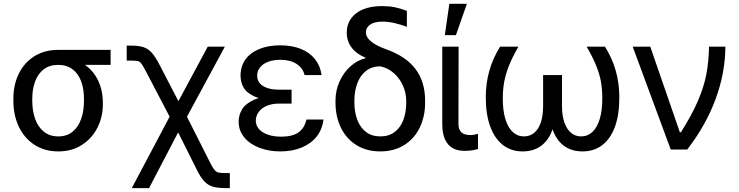

<svg xmlns="http://www.w3.org/2000/svg" viewBox="-20 -771 3808 990"><path d="M279.7 -513.8Q290.1 -512.4 299.2 -507.1Q308.4 -501.7 321.8 -491.7Q329.1 -486.2 337.5 -480.7Q346 -475.1 355.1 -469.6Q364.3 -464.1 375 -459.9Q416.8 -443 447.3 -411.8Q477.9 -380.5 494.1 -336.8Q510.4 -293.2 510.4 -241.7V-232Q510.4 -168.5 482.7 -113.3Q455.1 -58 403 -24.2Q350.8 9.7 281.1 9.7Q209.9 9.7 157.5 -24.5Q105 -58.7 77 -117.9Q49 -177.1 49 -251.4V-262.4Q49 -333.9 77 -391.1Q105 -448.2 157.1 -481Q209.3 -513.8 279.7 -513.8ZM281.1 -67.7Q325.6 -67.7 355.1 -92.5Q384.7 -117.4 398.8 -158.7Q413 -199.9 413 -251.4V-262.4Q413 -311.1 398.8 -350.7Q384.7 -390.2 354.6 -413.3Q324.6 -436.5 279.7 -436.5Q234.8 -436.5 205.1 -413.3Q175.4 -390.2 160.9 -350.7Q146.4 -311.1 146.4 -262.4V-251.4Q146.4 -199.9 160.9 -158.7Q175.4 -117.4 205.5 -92.5Q235.5 -67.7 281.1 -67.7ZM550.4 -436.5H279.7V-513.8H550.4Z M880.5 -218.2H919.2L1064.9 70.4Q1077.3 95 1086.3 105.5Q1095.3 116 1107.2 118.8Q1119.1 121.5 1144.3 121.5H1165.1V198.9H1144.3Q1102.6 198.9 1077.9 191.6Q1053.2 184.4 1034.4 164.9Q1015.5 145.4 995.9 106.4L898.5 -88.4L748.6 198.9H659.5ZM654 -458.6H633.3V-535.9H654Q695.1 -535.9 719.4 -528Q743.8 -520 762.3 -499.5Q780.7 -478.9 802.5 -437.2L899.9 -249.3L1051.1 -530.4H1139.5L930.2 -143.6H868.1L733.4 -401.2Q717.5 -431.3 709.6 -442.2Q701.7 -453 690.8 -455.8Q679.9 -458.6 654 -458.6Z M1483.4 -276.2V-236.9H1419.2Q1383.3 -236.9 1356 -225.5Q1328.7 -214.1 1313.9 -193.7Q1299 -173.3 1299 -148.5Q1299 -124.3 1315.3 -105.7Q1331.5 -87 1361.2 -76.7Q1390.9 -66.3 1430.2 -66.3Q1487.2 -66.3 1518.5 -87.9Q1549.7 -109.5 1560.1 -154.7H1647.8Q1642.3 -105 1613.6 -68Q1584.9 -31.1 1536.6 -10.7Q1488.3 9.7 1426.1 9.7Q1364.6 9.7 1315.6 -9.7Q1266.6 -29 1238.6 -63.7Q1210.6 -98.4 1210.6 -143.6Q1210.6 -177.1 1227.9 -206.7Q1245.2 -236.2 1289.4 -256.2Q1333.6 -276.2 1410.2 -276.2ZM1220.3 -381.2Q1220.3 -429.6 1245.9 -464.8Q1271.4 -500 1317.7 -518.6Q1364 -537.3 1424.7 -537.3Q1485.2 -537.3 1530.9 -519Q1576.7 -500.7 1604.1 -466.2Q1631.6 -431.6 1638.1 -384H1550.4Q1541.8 -420.2 1509.2 -441.5Q1476.5 -462.7 1424.7 -462.7Q1389.2 -462.7 1362.4 -452.3Q1335.6 -442 1320.8 -423.5Q1305.9 -405 1305.9 -381.2Q1305.9 -358.8 1318.7 -342.7Q1331.5 -326.7 1356.7 -317.7Q1381.9 -308.7 1419.2 -308.7H1483.4V-254.1H1410.2Q1335.3 -254.1 1293.3 -273.1Q1251.4 -292.1 1235.8 -319.9Q1220.3 -347.7 1220.3 -381.2Z M1949.6 -739.6Q1985.5 -739.6 2015 -733.8Q2044.5 -727.9 2078 -714.8V-632.6Q2051.8 -643 2017.6 -651.2Q1983.4 -659.5 1951.7 -659.5Q1911.3 -659.5 1889 -644.3Q1866.7 -629.1 1866.7 -604.3Q1866.7 -590.5 1875.3 -576.7Q1884 -562.8 1906.9 -547.3Q1929.9 -531.8 1970.3 -517.3Q2073.9 -480.3 2122.9 -414.5Q2172 -348.8 2172 -251.4V-241.7Q2172 -170.2 2144.3 -113.1Q2116.7 -55.9 2064.2 -23.1Q2011.7 9.7 1941.3 9.7Q1869.8 9.7 1817.5 -23.1Q1765.2 -55.9 1737.6 -113.1Q1709.9 -170.2 1709.9 -241.7V-251.4Q1709.9 -305.2 1731 -351.5Q1752.1 -397.8 1787.1 -429Q1822.2 -460.3 1864.6 -471V-473.8Q1819.1 -491.7 1793.5 -525.2Q1768 -558.7 1768 -603.6Q1768 -644.7 1790.1 -675.6Q1812.2 -706.5 1852.9 -723.1Q1893.6 -739.6 1949.6 -739.6ZM1941.3 -67.7Q1985.5 -67.7 2015.5 -90.8Q2045.6 -114 2060.1 -153.5Q2074.6 -193 2074.6 -242.4V-252.1Q2074.6 -290.7 2058 -328.7Q2041.4 -366.7 2010.9 -393.8Q1980.3 -420.9 1941.3 -428.9Q1896.8 -428.9 1866.9 -405Q1837 -381.2 1822.2 -341.2Q1807.3 -301.1 1807.3 -252.1V-242.4Q1807.3 -193 1822.2 -153.5Q1837 -114 1866.9 -90.8Q1896.8 -67.7 1941.3 -67.7Z M2344.6 -530.4 2343.9 -132.6Q2343.9 -109.5 2352.6 -96.9Q2361.2 -84.3 2374.5 -79.4Q2387.8 -74.6 2404.7 -74.6Q2414.4 -74.6 2426.6 -76.8Q2438.9 -79.1 2444.8 -81.5V-2.8Q2430.9 1.4 2414 4.1Q2397.1 6.9 2375 6.9Q2340.5 6.9 2314.9 -6.9Q2289.4 -20.7 2274.9 -51.6Q2260.4 -82.5 2260.4 -131.9V-530.4ZM2297 -751.4H2387.4L2330.8 -589.8H2273.5Z M2572.5 -262.4Q2572.5 -201.7 2585.6 -157.8Q2598.8 -114 2623.3 -90.8Q2647.8 -67.7 2681.6 -67.7Q2711.7 -67.7 2733.9 -85.6Q2756.2 -103.6 2768.3 -138.8Q2780.4 -174 2780.4 -224.4V-384H2846.7V-225.1Q2846.7 -150.2 2826.7 -97.5Q2806.6 -44.9 2768.1 -17.6Q2729.6 9.7 2674.7 9.7Q2615.3 9.7 2572.9 -23.5Q2530.4 -56.6 2507.6 -119.1Q2484.8 -181.6 2484.8 -269.3Q2484.8 -341.2 2503.1 -406.1Q2521.4 -471 2558.7 -530.4H2653.3Q2620.9 -474.8 2603.6 -430.4Q2586.3 -386 2579.4 -346.9Q2572.5 -307.7 2572.5 -262.4ZM3173.3 -269.3Q3173.7 -181.6 3151.4 -119.1Q3129.1 -56.6 3086.2 -23.5Q3043.2 9.7 2983.4 9.7Q2928.5 9.7 2890 -17.6Q2851.5 -44.9 2831.5 -97.5Q2811.5 -150.2 2811.5 -225.1V-384H2877.8V-224.4Q2877.8 -174.4 2890.2 -139.3Q2902.6 -104.3 2924.6 -86Q2946.5 -67.7 2976.5 -67.7Q3010.4 -67.7 3034.9 -90.8Q3059.4 -114 3072.5 -157.8Q3085.6 -201.7 3085.6 -262.4Q3085.6 -308 3079.1 -347Q3072.5 -386 3054.9 -430.4Q3037.3 -474.8 3004.8 -530.4H3099.4Q3136.7 -471 3155 -406.1Q3173.3 -341.2 3173.3 -269.3Z M3242.4 -530.4H3332.9L3485.5 -89.1H3491Q3548.3 -179.6 3579.1 -251.7Q3609.8 -323.9 3622.1 -387.9Q3634.3 -452 3636 -530.4H3720.3Q3719.6 -396.1 3670.1 -260.9Q3620.5 -125.7 3523.5 0H3438.5Z"/></svg>

Font: Pretendard Variable
Style: Regular
Weight: 400
Designer: Base glyphs from Inter by Rasmus Andersson; Hangul glyphs from Noto Sans CJK(Source Han Sans) by Jang Soo-young and Kang
Foundry: Kil Hyung-jin
Version: Version 1.100;FEAKit 1.0